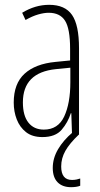

<svg xmlns="http://www.w3.org/2000/svg" viewBox="-20 -559 416 797"><path d="M184 -539Q250 -539 279 -497Q308 -455 308 -359V0H279L276 -89H274Q262 -51 236 -20.5Q210 10 156 10Q114 10 88 -10.5Q62 -31 49.5 -63.5Q37 -96 37 -133Q37 -212 82 -253Q127 -294 210 -302L271 -308V-356Q271 -440 250 -473Q229 -506 182 -506Q163 -506 138.5 -499Q114 -492 86 -476L72 -506Q126 -539 184 -539ZM212 -272Q75 -258 75 -134Q75 -79 98 -50Q121 -21 162 -21Q221 -21 246.5 -75.5Q272 -130 272 -218V-278ZM234 132Q234 188 279 188Q289 188 298.5 186Q308 184 313 182V212Q306 215 296 216.5Q286 218 275 218Q239 218 219 197.5Q199 177 199 138Q199 98 221 60.5Q243 23 282 -10L307 0Q269 36 251.5 67Q234 98 234 132Z"/></svg>

Font: Noto Sans Tamil ExtraCondensed ExtraLight
Style: Regular
Weight: 200
Width: 2
Designer: Jelle Bosma - Monotype Design Team
Foundry: Monotype Imaging Inc.
Version: Version 2.004; ttfautohint (v1.8.4.7-5d5b)